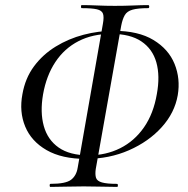

<svg xmlns="http://www.w3.org/2000/svg" viewBox="-20 -696 738 754"><path d="M317 -72Q223 -72 163 -106.5Q103 -141 79 -199Q55 -257 68 -326Q79 -389 113.5 -435.5Q148 -482 198.5 -513Q249 -544 308 -559.5Q367 -575 427 -575Q523 -575 582.5 -539Q642 -503 665.5 -445Q689 -387 678 -322Q666 -253 615 -196.5Q564 -140 486.5 -106Q409 -72 317 -72ZM328 -86Q396 -86 452 -114Q508 -142 545.5 -196Q583 -250 596 -327Q609 -398 594 -451Q579 -504 535 -533.5Q491 -563 417 -563Q344 -563 288.5 -534.5Q233 -506 197.5 -452.5Q162 -399 149 -325Q137 -255 152 -201Q167 -147 210.5 -116.5Q254 -86 328 -86ZM178 38Q175 38 175 32Q175 26 178 26Q238 26 259 10Q280 -6 285 -37L384 -602Q389 -629 384.5 -642Q380 -655 360.5 -659.5Q341 -664 301 -664Q298 -664 298 -670Q298 -676 301 -676Q328 -676 362 -674.5Q396 -673 431 -673Q470 -673 503.5 -674.5Q537 -676 562 -676Q566 -676 566 -670Q566 -664 562 -664Q522 -664 500.5 -658Q479 -652 470 -636.5Q461 -621 456 -595L356 -32Q353 -11 357 2Q361 15 380.5 20.5Q400 26 439 26Q443 26 443 32Q443 38 440 38Q413 38 380 37Q347 36 309 36Q272 36 237.5 37Q203 38 178 38Z"/></svg>

Font: Cormorant Medium
Style: Italic
Weight: 500
Italic angle: -10°
Designer: Christian Thalmann (Catharsis Fonts)
Foundry: Catharsis Fonts
Version: Version 4.000